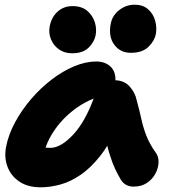

<svg xmlns="http://www.w3.org/2000/svg" viewBox="-20 -788 741 818"><path d="M153 10Q99 10 63 -14Q27 -38 12 -77.5Q-3 -117 6 -163Q16 -215 44.5 -267.5Q73 -320 113 -366.5Q153 -413 200 -449Q247 -485 296 -505.5Q345 -526 390 -526Q432 -526 456 -499Q473 -478 472 -446Q509 -445 532 -420Q556 -393 562 -362Q574 -319 582 -282Q590 -245 603.5 -210Q617 -175 644 -137Q656 -121 655.5 -97Q655 -73 642.5 -49Q630 -25 606.5 -9Q583 7 549 7Q530 7 516.5 -1Q503 -9 495 -22Q481 -46 470 -69.5Q459 -93 451 -119Q443 -141 437 -167Q423 -144 408 -125Q367 -73 324 -43.5Q281 -14 237.5 -2Q194 10 153 10ZM379 -368Q343 -354 310 -331Q254 -292 216 -239Q188 -200 174 -159Q183 -158 194 -158Q241 -158 295 -218Q343 -271 379 -368ZM537 -563Q492 -563 466.5 -598Q441 -633 452 -688Q459 -723 488.5 -745.5Q518 -768 553 -768Q589 -768 611 -748.5Q633 -729 641 -700Q649 -671 644 -643Q638 -613 612 -588Q586 -563 537 -563ZM287 -561Q255 -561 231.5 -577.5Q208 -594 197 -621Q186 -648 192 -677Q200 -716 226 -739Q252 -762 289 -762Q328 -762 351.5 -742Q375 -722 384 -693Q393 -664 387 -636Q381 -608 357 -584.5Q333 -561 287 -561Z"/></svg>

Font: Shantell Sans Light ExtraBold
Style: Italic
Weight: 800
Italic angle: -11°
Version: Version 1.008;[ac192a2d6]